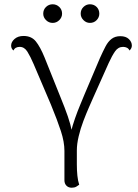

<svg xmlns="http://www.w3.org/2000/svg" viewBox="-20 -867 645 897"><path d="M315 10Q300 10 290.5 0.5Q281 -9 281 -25V-162Q281 -204 264.5 -254.5Q248 -305 218 -378L137 -568Q122 -603 108 -625.5Q94 -648 72 -648Q62 -648 54.5 -644Q47 -640 43 -631Q32 -640 32 -654Q32 -671 48 -685Q64 -699 90 -699Q127 -699 147.5 -673.5Q168 -648 188 -599L261 -417Q284 -361 297 -323Q310 -285 315.5 -255Q321 -225 321 -193L303 -192Q303 -218 311 -249.5Q319 -281 330.5 -314Q342 -347 354 -375.5Q366 -404 374 -424L447 -596Q461 -627 473 -650Q485 -673 501.5 -685.5Q518 -698 542 -698Q568 -698 582 -684.5Q596 -671 596 -654Q596 -641 585 -631Q581 -640 573 -644Q565 -648 555 -648Q532 -648 517.5 -627Q503 -606 488 -573L416 -412Q409 -396 396 -366.5Q383 -337 369.5 -301.5Q356 -266 347.5 -230Q339 -194 339 -164V-99Q339 -71 341.5 -46.5Q344 -22 350 -4Q345 0 336.5 5Q328 10 315 10ZM226 -760Q208 -760 195 -773Q182 -786 182 -803Q182 -822 195 -834.5Q208 -847 226 -847Q244 -847 257 -834.5Q270 -822 270 -803Q270 -786 257 -773Q244 -760 226 -760ZM400 -760Q383 -760 370 -773Q357 -786 357 -803Q357 -822 370 -834.5Q383 -847 400 -847Q419 -847 431.5 -834.5Q444 -822 444 -803Q444 -786 431.5 -773Q419 -760 400 -760Z"/></svg>

Font: Arima Thin Light
Style: Regular
Weight: 300
Version: Version 1.100